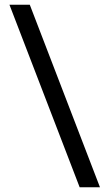

<svg xmlns="http://www.w3.org/2000/svg" viewBox="-20 -731 451 812"><path d="M316.9 61 20 -710.9H106L402.8 61Z"/></svg>

Font: Vazirmatn UI FD
Style: Regular
Weight: 400
Designer: Saber Rastikerdar
Foundry: Saber Rastikerdar
Version: Version 33.003